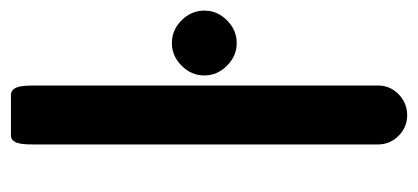

<svg xmlns="http://www.w3.org/2000/svg" viewBox="-228 -526 769 353"><g transform="rotate(-90 156.5 -349.5)"><path d="M212.2 -316.7Q194.3 -334.5 194.3 -358.4Q194.3 -382.3 212.2 -400.1Q230 -418 253.9 -418Q277.8 -418 295.7 -400.1Q313.5 -382.3 313.5 -358.4Q313.5 -334.5 295.7 -316.7Q277.8 -298.8 253.9 -298.8Q230 -298.8 212.2 -316.7ZM67.4 -39.1V-672.9Q67.4 -688 68.6 -694.6Q69.8 -701.2 71 -704.3Q72.3 -707.5 75.4 -710.7Q78.6 -713.9 84 -713.9H159.2Q166 -713.9 170.4 -707Q175.8 -699.2 175.8 -672.9V-39.1Q175.8 -14.2 155.8 2.4Q140.6 14.6 121.1 14.6Q99.1 14.6 83.3 -1.2Q67.4 -17.1 67.4 -39.1Z"/></g></svg>

Font: YuPearl-SemiBold
Style: SemiBold
Weight: 600
Designer: Max Yao
Foundry: Max-Everyday
Version: Version 1.011; ttfautohint (v1.8.3)